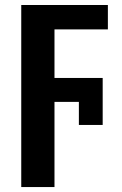

<svg xmlns="http://www.w3.org/2000/svg" viewBox="-20 -548 492 776"><path d="M395 -43H298.8V-136.2H200.2V208H65.9V-527.8H416V-429.2H200.2V-232.9H395Z"/></svg>

Font: Libra Sans Modern
Style: Bold
Weight: 700
Foundry: Stefan Peev, Context Ltd
Version: Version 1.000